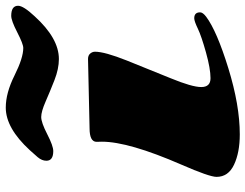

<svg xmlns="http://www.w3.org/2000/svg" viewBox="-113 -723 855 669"><g transform="rotate(-90 314.5 -388.5)"><path d="M376.5 -82.5Q409.7 -82.5 466.6 -98.4Q523.4 -114.3 549.3 -126.7Q575.2 -139.2 585.4 -139.2Q606 -139.2 606 -118.7Q606 -109.4 590.8 -97.7Q541 -60.5 411.6 -20.5Q282.2 19.5 180.7 19.5Q117.7 19.5 75.2 -0.5Q32.7 -20.5 32.7 -61.5Q32.7 -86.4 75.2 -183.6Q155.3 -367.7 155.3 -460.9L154.8 -479.5Q154.8 -503.9 202.1 -503.9L443.4 -509.3Q456.1 -509.3 462.4 -501.7Q468.8 -494.1 468.8 -484.9Q468.8 -451.2 438 -373.8Q407.2 -296.4 376.5 -221.7Q345.7 -147 345.7 -114.7Q345.7 -82.5 376.5 -82.5ZM122.6 -630.4Q88.9 -630.4 88.9 -654.3Q88.9 -669.9 101.3 -684.6Q113.8 -699.2 125.5 -711.9Q202.6 -795.9 273.9 -795.9Q325.2 -795.9 386.2 -765.4Q447.3 -734.9 481.9 -734.9Q495.6 -734.9 536.4 -755.9Q577.1 -776.9 593.8 -776.9Q628.9 -776.9 628.9 -752.9Q628.9 -734.4 592.3 -695.3Q515.6 -610.8 443.4 -610.8Q409.2 -610.8 369.9 -626.2Q330.6 -641.6 295.4 -657Q260.3 -672.4 241.2 -672.4Q222.2 -672.4 181.4 -651.4Q140.6 -630.4 122.6 -630.4Z"/></g></svg>

Font: Sonsie One
Style: Regular
Weight: 400
Designer: Riccardo De Franceschi
Foundry: Sorkin Type Co
Version: Version 1.003